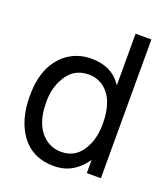

<svg xmlns="http://www.w3.org/2000/svg" viewBox="-137 -827 831 948"><g transform="rotate(20 278.0 -353.0)"><path d="M495 -729V0H421V-69Q362 15 277 22Q272 23 266 23Q260 23 254 23Q124 23 64 -89Q26 -160 26 -263Q26 -417 115 -492Q173 -539 251 -539Q359 -539 412 -458V-729ZM265 -461Q179 -461 139 -379Q129 -360 122.5 -338Q116 -316 114 -290Q113 -282 113 -274Q113 -266 113 -258Q113 -136 183 -82Q219 -55 266 -55Q348 -55 387 -136Q412 -185 412 -256Q412 -387 340 -438Q306 -461 265 -461Z"/></g></svg>

Font: Ekushey Lalsalu
Style: Regular
Weight: 400
Designer: Al Mamun Sumon
Foundry: Al Mamun Sumon
Version: Version 1.0